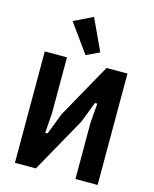

<svg xmlns="http://www.w3.org/2000/svg" viewBox="-140 -1069 934 1162"><g transform="rotate(15 327.0 -488.5)"><path d="M68 0V-698H207V-346L198 -223H213L264 -356L455 -698H586V0H447V-352L457 -475H442L392 -345L199 0ZM312 -740 183 -919 302 -977 394 -779Z"/></g></svg>

Font: IBM Plex Sans Condensed
Style: Bold
Weight: 700
Width: 3
Designer: Mike Abbink, Paul van der Laan, Pieter van Rosmalen
Foundry: Bold Monday
Version: Version 3.201